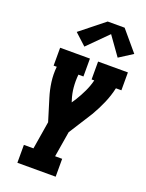

<svg xmlns="http://www.w3.org/2000/svg" viewBox="-178 -1065 875 1150"><g transform="rotate(20 260.0 -490.0)"><path d="M83 0V-114H144L173 -291L130 -431Q116 -476 109.5 -524Q103 -572 108 -621H88V-735H278V-621H246Q242 -580 245.5 -540.5Q249 -501 261 -464L265 -451L283 -478Q304 -512 321 -548Q338 -584 347 -621H330V-735H520V-621H485Q474 -571 453 -522.5Q432 -474 405 -428L404 -427Q403 -425 401.5 -422.5Q400 -420 398 -417L309 -277L282 -114H327V0ZM222 -791 149 -858 302 -980H410L518 -852L432 -797L347 -916Z"/></g></svg>

Font: Iosevka Curly Slab HvObl
Style: Regular
Weight: 900
Italic angle: -9°
Monospace: yes
Designer: Belleve Invis
Foundry: Belleve Invis
Version: Version 11.1.0; ttfautohint (v1.8.3)